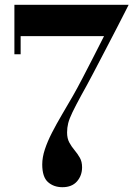

<svg xmlns="http://www.w3.org/2000/svg" viewBox="-20 -770 566 800"><path d="M240 10Q204 10 180 -11.2Q156 -32.5 156 -85Q156 -114.5 167 -147.8Q178 -181 196.5 -217Q215 -253 237.8 -291.8Q260.5 -330.5 284 -371Q302.5 -403.5 324 -444.8Q345.5 -486 368.5 -531Q391.5 -576 413.5 -619.5H66V-544H40V-750H516Q516 -750 503 -724.2Q490 -698.5 468.2 -656.2Q446.5 -614 420.2 -563.8Q394 -513.5 367.8 -463.5Q341.5 -413.5 319 -373.5Q295 -329.5 282 -302.5Q269 -275.5 264.2 -256.8Q259.5 -238 259.5 -218Q259.5 -193 269 -175.8Q278.5 -158.5 290.8 -144Q303 -129.5 312.5 -113Q322 -96.5 322 -73Q322 -38.5 300.8 -14.2Q279.5 10 240 10Z"/></svg>

Font: Bodoni Moda SC 9pt SemiBold
Style: Regular
Weight: 600
Designer: Owen Earl
Foundry: indestructible type
Version: Version 2.005